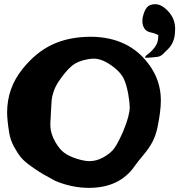

<svg xmlns="http://www.w3.org/2000/svg" viewBox="-20 -910 880 933"><path d="M749 -739.3Q734.4 -748 714.4 -752Q694.3 -755.9 684.6 -767.6Q671.9 -784.2 671.9 -806.6Q671.9 -819.3 673.8 -827.1Q680.7 -857.4 693.4 -873.5Q706.1 -889.6 734.4 -889.6Q766.6 -889.6 798.8 -853.5Q831.1 -818.4 831.1 -769.5Q831.1 -766.6 830.6 -759.8Q830.1 -752.9 830.1 -750Q827.1 -701.2 795.9 -670.9Q790 -666 782.2 -657.7Q774.4 -649.4 771.5 -646.5Q768.6 -643.6 761.2 -639.2Q753.9 -634.8 745.1 -633.8Q736.3 -632.8 722.7 -631.3Q709 -629.9 687.5 -628.9Q685.5 -630.9 685.5 -632.8Q685.5 -637.7 701.2 -648.9Q716.8 -660.2 732.9 -681.6Q749 -703.1 749 -732.4ZM412.1 2.9Q331.1 2.9 250 -30.3Q207 -53.7 189 -64Q170.9 -74.2 135.3 -99.1Q99.6 -124 82.5 -144.5Q65.4 -165 47.9 -197.3Q30.3 -229.5 24.4 -266.6Q14.6 -328.1 14.6 -363.3Q14.6 -481.4 88.9 -574.2Q154.3 -656.2 234.9 -693.8Q315.4 -731.4 422.9 -731.4Q606.4 -729.5 703.1 -597.7Q761.7 -519.5 761.7 -421.9Q761.7 -370.1 745.1 -290Q736.3 -250 720.7 -220.2Q705.1 -190.4 674.8 -154.3Q644.5 -118.2 634.8 -103.5Q561.5 2.9 412.1 2.9ZM227.5 -366.2Q227.5 -357.4 226.6 -344.2Q225.6 -331.1 225.1 -321.3Q224.6 -311.5 224.6 -303.7Q224.6 -261.7 249 -219.7Q268.6 -185.5 291 -168.5Q313.5 -151.4 352.5 -138.7Q389.6 -127 415 -127Q448.2 -127 480.5 -144.5Q518.6 -165 537.1 -191.9Q555.7 -218.8 580.1 -275.4Q610.4 -349.6 610.4 -388.7Q610.4 -410.2 603.5 -451.2Q594.7 -500 581.5 -527.3Q568.4 -554.7 537.1 -580.1Q481.4 -625 435.5 -625Q421.9 -625 407.2 -622.1Q358.4 -614.3 328.1 -588.9Q297.9 -563.5 262.7 -510.7Q248 -487.3 240.2 -463.9Q232.4 -440.4 231 -423.3Q229.5 -406.2 227.5 -366.2Z"/></svg>

Font: Essays1743
Style: Bold
Weight: 700
Designer: Based on the typeface in a 1743 English translation of the essays of Montaigne.  PostScript/TrueType font designed by Jo
Version: Version 002.100